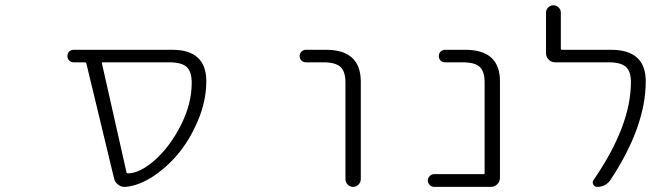

<svg xmlns="http://www.w3.org/2000/svg" viewBox="-20 -735 2540 733"><path d="M373 -497.1Q368.2 -497.1 369.1 -493.2L462.9 -77.1Q463.9 -73.2 468.8 -73.2Q512.7 -73.2 570.3 -123Q627.9 -173.8 669.9 -255.9Q711.9 -337.9 711.9 -418.9Q711.9 -461.9 692.4 -479.5Q672.9 -497.1 626 -497.1ZM767.6 -424.8Q767.6 -351.6 736.8 -277.3Q706.1 -203.1 660.2 -147.9Q614.3 -92.8 556.6 -56.6Q503.9 -24.4 457 -21.5Q456.1 -21.5 455.1 -21.5Q441.4 -21.5 430.7 -30.3Q418 -40 415 -55.7L309.6 -493.2Q308.6 -497.1 304.7 -497.1H261.7Q251 -497.1 244.1 -503.9Q237.3 -510.7 237.3 -521Q237.3 -531.2 244.1 -538.1Q251 -544.9 261.7 -544.9H635.7Q636.7 -544.9 637.7 -544.9Q767.6 -544.9 767.6 -424.8Z M1148.4 -497.1Q1137.7 -497.1 1130.9 -503.9Q1124 -510.7 1124 -521Q1124 -531.2 1130.9 -538.1Q1137.7 -544.9 1148.4 -544.9H1224.6Q1356.4 -544.9 1357.4 -424.8V-50.8Q1357.4 -39.1 1348.6 -30.3Q1339.8 -21.5 1328.1 -21.5Q1316.4 -21.5 1307.6 -30.3Q1298.8 -39.1 1298.8 -50.8V-420.9Q1298.8 -461.9 1279.8 -479.5Q1260.7 -497.1 1214.8 -497.1Z M1830.1 -420.9Q1830.1 -461.9 1811.5 -479.5Q1793 -497.1 1746.1 -497.1H1679.7Q1668.9 -497.1 1662.1 -503.9Q1655.3 -510.7 1655.3 -521Q1655.3 -531.2 1662.1 -538.1Q1668.9 -544.9 1679.7 -544.9H1755.9Q1888.7 -544.9 1888.7 -424.8V-56.6Q1888.7 -42 1878.4 -31.7Q1868.2 -21.5 1853.5 -21.5H1637.7Q1627.9 -21.5 1620.6 -28.8Q1613.3 -36.1 1613.3 -45.9Q1613.3 -55.7 1620.6 -63Q1627.9 -70.3 1637.7 -70.3H1826.2Q1830.1 -70.3 1830.1 -74.2Z M2312.5 -544.9Q2445.3 -544.9 2445.3 -424.8Q2445.3 -252 2310.5 -47.9Q2292 -21.5 2259.8 -21.5Q2250 -21.5 2245.1 -30.3Q2240.2 -39.1 2246.1 -47.9Q2388.7 -254.9 2388.7 -421.9Q2388.7 -461.9 2369.6 -479.5Q2350.6 -497.1 2303.7 -497.1H2099.6Q2085 -497.1 2074.7 -507.3Q2064.5 -517.6 2064.5 -531.2V-686.5Q2064.5 -698.2 2072.8 -706.5Q2081.1 -714.8 2092.8 -714.8Q2104.5 -714.8 2112.8 -706.5Q2121.1 -698.2 2121.1 -686.5V-548.8Q2121.1 -544.9 2125 -544.9Z"/></svg>

Font: Rounded-L Mgen+ 1mn light
Style: Regular
Weight: 200
Designer: [Source Han Sans]
Ryoko NISHIZUKA  (kana & ideographs); Paul D. Hunt (Latin, Greek & Cyrillic); Wenlong ZHANG  (bopomofo
Version: Version 1.059.20150602